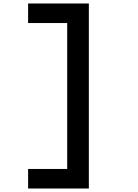

<svg xmlns="http://www.w3.org/2000/svg" viewBox="-20 -930 790 1100"><path d="M141 -910H489V150H141V38H365V-798H141Z"/></svg>

Font: Martian Mono SemiExpanded Medium
Style: Regular
Weight: 500
Width: 6
Designer: Roman Shamin
Foundry: Evil Martians
Version: Version 1.000